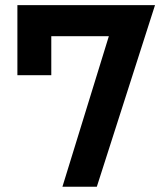

<svg xmlns="http://www.w3.org/2000/svg" viewBox="-20 -713 626 733"><path d="M218.3 0 395.5 -574.7H175.8V-425.8H46.4V-693.4H571.8L349.6 0Z"/></svg>

Font: Caskaydia Cove
Style: Bold
Weight: 700
Monospace: yes
Designer: Aaron Bell
Foundry: Saja Typeworks
Version: Version 4.300; ttfautohint (v1.8.3)